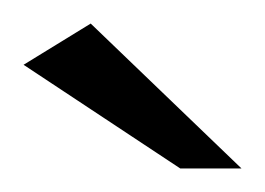

<svg xmlns="http://www.w3.org/2000/svg" viewBox="-20 -603 225 163"><path d="M133 -460 0 -548 57 -583 185 -460Z"/></svg>

Font: Genos SemiBold
Style: Regular
Weight: 600
Designer: Robert E. Leuschke
Foundry: Robert E. Leuschke
Version: Version 1.010